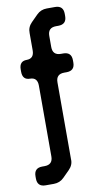

<svg xmlns="http://www.w3.org/2000/svg" viewBox="-93 -753 489 916"><g transform="rotate(-10 151.5 -295.0)"><path d="M51 120H91Q120 120 140 100L172 68Q194 46 192 18V-354Q192 -394 232 -394H243Q283 -394 283 -434V-445Q283 -485 243 -485H232Q192 -485 192 -525V-579Q192 -619 232 -619H243Q283 -619 283 -659V-670Q283 -710 243 -710H203Q174 -710 154 -690L122 -658Q101 -637 102 -608V-525Q102 -485 66 -485Q30 -485 30 -445V-434Q30 -394 66 -394Q102 -394 102 -354V-11Q102 29 62 29H51Q11 29 11 69V80Q11 120 51 120Z"/></g></svg>

Font: WDXL Lubrifont SC
Style: Regular
Weight: 400
Designer: [WDXL Lubrifont] Copyright 2020-2022 (c) NightFurySL2001, Skr-ZERO; [ZCOOL QingKe HuangYou] Copyright 2018-2022 (c) The 
Version: Version 2.001;hotconv 1.1.1;makeotfexe 2.6.0